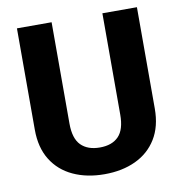

<svg xmlns="http://www.w3.org/2000/svg" viewBox="-81 -786 823 871"><g transform="rotate(-10 331.0 -350.5)"><path d="M447.8 -710.9H606.9V-244.1Q606.9 -161.6 572 -105Q537.1 -48.3 475.1 -19.3Q413.1 9.8 331.5 9.8Q250 9.8 187.3 -19.3Q124.5 -48.3 89.4 -105Q54.2 -161.6 54.2 -244.1V-710.9H213.9V-244.1Q213.9 -175.3 244.6 -144.3Q275.4 -113.3 331.5 -113.3Q387.7 -113.3 417.7 -144.3Q447.8 -175.3 447.8 -244.1Z"/></g></svg>

Font: Vazirmatn UI FD ExtraBold
Style: Regular
Weight: 800
Designer: Saber Rastikerdar
Foundry: Saber Rastikerdar
Version: Version 33.003